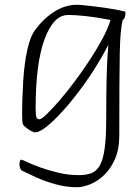

<svg xmlns="http://www.w3.org/2000/svg" viewBox="-20 -544 590 808"><path d="M304 244Q259 244 214 231.5Q169 219 131.5 202Q94 185 72 174Q68 172 65 164Q62 156 62 149Q62 138 64 133Q66 128 70 128Q73 128 94 138Q115 148 149.5 160.5Q184 173 226 183Q268 193 312 193Q342 193 364 185Q386 177 400 152.5Q414 128 420.5 80.5Q427 33 427 -45Q427 -87 427.5 -143Q428 -199 430 -255.5Q432 -312 436 -355Q414 -312 382.5 -261.5Q351 -211 314.5 -162.5Q278 -114 242 -74.5Q206 -35 176 -11Q146 13 127 13Q123 13 115.5 9.5Q108 6 100 0.5Q92 -5 85.5 -10.5Q79 -16 77 -20Q73 -28 73 -63Q73 -86 74 -122.5Q75 -159 77.5 -201.5Q80 -244 86 -285.5Q92 -327 102 -361.5Q112 -396 127 -417Q164 -467 209.5 -495.5Q255 -524 305 -524Q314 -524 347 -520.5Q380 -517 423 -511Q466 -505 504 -496Q505 -496 506.5 -495Q508 -494 508 -490Q508 -477 504 -468.5Q500 -460 496 -460Q491 -437 488 -404.5Q485 -372 484 -318.5Q483 -265 482.5 -181.5Q482 -98 482 28Q482 84 464 125Q446 166 418 193Q391 219 359.5 231.5Q328 244 304 244ZM146 -42Q154 -42 176 -63Q198 -84 228.5 -119Q259 -154 292 -198Q325 -242 356 -289Q387 -336 411 -380.5Q435 -425 445 -460Q383 -472 339.5 -476.5Q296 -481 267 -481Q205 -481 167.5 -379Q130 -277 130 -89Q130 -58 133.5 -50Q137 -42 146 -42Z"/></svg>

Font: Briem Hand Thin
Style: Regular
Weight: 100
Designer: Gunnlaugur SE Briem, Eben Sorkin
Foundry: Sorkin Type Co.
Version: Version 1.003